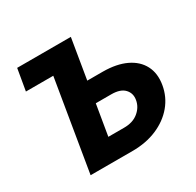

<svg xmlns="http://www.w3.org/2000/svg" viewBox="-157 -903 1098 1077"><g transform="rotate(-30 392.0 -364.0)"><path d="M383.8 -468.8H484.9Q573.2 -468.3 633.5 -439.7Q693.8 -411.1 720.9 -359.1Q748 -307.1 736.3 -237.3Q724.6 -167 679.9 -113.5Q635.3 -60.1 564.9 -30Q494.6 0 406.2 0H134.8L232.4 -587.9H55.2L79.1 -727.5H426.8ZM361.8 -335 328.6 -136.7H429.2Q487.3 -136.2 523.4 -166Q559.6 -195.8 566.4 -238.8Q573.2 -279.3 546.9 -307.1Q520.5 -335 462.4 -335Z"/></g></svg>

Font: Inter Display ExtraBold
Style: Italic
Weight: 800
Italic angle: -9.39999°
Designer: Rasmus Andersson
Foundry: rsms
Version: Version 4.000;git-a52131595